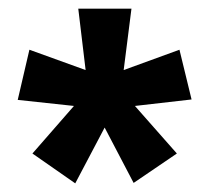

<svg xmlns="http://www.w3.org/2000/svg" viewBox="-20 -782 485 444"><path d="M284 -762 266 -620 395 -667 423 -552 292 -537 389 -427 289 -359 222 -487 154 -358 55 -427 151 -537 21 -551 48 -667 178 -620 161 -762Z"/></svg>

Font: Noto Sans Armenian ExtraCondensed
Style: Bold
Weight: 700
Width: 2
Designer: Monotype Design Team
Foundry: Monotype Imaging Inc.
Version: Version 2.008; ttfautohint (v1.8.4.7-5d5b)